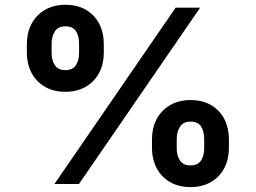

<svg xmlns="http://www.w3.org/2000/svg" viewBox="-20 -759 1055 792"><path d="M90.8 -540.5V-578.6Q90.8 -623 109.6 -659.7Q128.4 -696.3 164.6 -717.8Q200.7 -739.3 249.5 -739.3Q299.8 -739.3 335.7 -717.8Q371.6 -696.3 389.9 -659.7Q408.2 -623 408.2 -578.6V-540.5Q408.2 -496.1 389.6 -459.7Q371.1 -423.3 335.2 -401.9Q299.3 -380.4 249.5 -380.4Q199.7 -380.4 163.8 -401.9Q127.9 -423.3 109.4 -460Q90.8 -496.6 90.8 -540.5ZM306.2 -540.5V-578.6Q306.2 -609.9 293.5 -630.1Q280.8 -650.4 249.5 -650.4Q219.7 -650.4 206.3 -629.4Q192.9 -608.4 192.9 -578.6V-540.5Q192.9 -510.3 206.3 -490Q219.7 -469.7 249.5 -469.7Q279.8 -469.7 293 -489.7Q306.2 -509.8 306.2 -540.5ZM704.6 -727.5H805.7L305.7 0H204.6ZM606.9 -147.5V-185.5Q606.9 -230 625.7 -266.6Q644.5 -303.2 680.7 -324.7Q716.8 -346.2 765.6 -346.2Q815.9 -346.2 851.8 -324.7Q887.7 -303.2 906 -266.6Q924.3 -230 924.3 -185.5V-147.5Q924.3 -103 905.8 -66.7Q887.2 -30.3 851.3 -8.8Q815.4 12.7 765.6 12.7Q715.8 12.7 679.9 -8.8Q644 -30.3 625.5 -66.9Q606.9 -103.5 606.9 -147.5ZM822.3 -147.5V-185.5Q822.3 -216.8 809.6 -237.1Q796.9 -257.3 765.6 -257.3Q735.8 -257.3 722.4 -236.3Q709 -215.3 709 -185.5V-147.5Q709 -117.2 722.4 -96.9Q735.8 -76.7 765.6 -76.7Q795.9 -76.7 809.1 -96.7Q822.3 -116.7 822.3 -147.5Z"/></svg>

Font: Inter RS Variable
Style: Regular
Weight: 400
Designer: Rasmus Andersson (customised by Maria Ramos and Noel Pretorius)
Foundry: rsms
Version: Version 3.001;Glyphs 3.2.3 (3260)